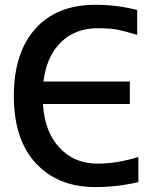

<svg xmlns="http://www.w3.org/2000/svg" viewBox="-20 -761 669 792"><path d="M550.8 -113.3V-9.8Q462.9 10.7 373 10.7Q219.7 10.7 128.4 -86.9Q37.1 -184.6 37.1 -365.2Q37.1 -543 125.5 -642.1Q213.9 -741.2 373 -741.2Q463.9 -741.2 545.9 -719.7V-617.2Q490.2 -633.8 460.9 -639.2Q431.6 -644.5 382.8 -644.5Q290 -644.5 231 -586.4Q171.9 -528.3 159.2 -424.8H515.6V-332H157.2Q164.1 -216.8 225.6 -151.4Q287.1 -85.9 382.8 -85.9Q460.9 -85.9 550.8 -113.3Z"/></svg>

Font: Gen Shin Gothic Medium
Style: Regular
Weight: 500
Designer: [Source Han Sans]
Ryoko NISHIZUKA  (kana & ideographs); Paul D. Hunt (Latin, Greek & Cyrillic); Wenlong ZHANG  (bopomofo
Version: Version 1.002.20150607